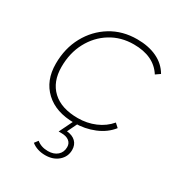

<svg xmlns="http://www.w3.org/2000/svg" viewBox="-176 -638 901 971"><g transform="rotate(30 274.5 -152.5)"><path d="M277 3Q170 3 108.5 -54.5Q47 -112 47 -210Q47 -300 85.5 -370.5Q124 -441 190.5 -482Q257 -523 343 -523Q410 -523 459 -499.5Q508 -476 534 -431L508 -413Q458 -492 341 -492Q266 -492 207 -455.5Q148 -419 114 -355.5Q80 -292 80 -211Q80 -124 132 -75.5Q184 -27 280 -27Q334 -27 381 -47Q428 -67 459 -104L481 -84Q448 -42 393.5 -19.5Q339 3 277 3ZM231 218Q208 218 187.5 211.5Q167 205 151 192L167 171Q193 193 233 193Q267 193 287.5 175Q308 157 308 127Q308 105 292 92.5Q276 80 248 80H231L271 -2H296L267 58Q300 61 318.5 79Q337 97 337 127Q337 166 307.5 192Q278 218 231 218Z"/></g></svg>

Font: Montserrat ExtraLight
Style: Italic
Weight: 200
Italic angle: -11.3°
Designer: Julieta Ulanovsky
Foundry: Julieta Ulanovsky
Version: Version 9.000; ttfautohint (v1.8.4.7-5d5b)